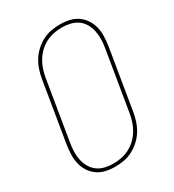

<svg xmlns="http://www.w3.org/2000/svg" viewBox="-182 -845 863 955"><g transform="rotate(-30 250.0 -367.5)"><path d="M197 8Q169 8 143 2Q117 -4 96.5 -18.5Q76 -33 62 -54.5Q48 -76 42 -101.5Q36 -127 37 -154Q38 -181 42 -208L99 -553Q103 -578 111.5 -603Q120 -628 134 -650.5Q148 -673 168.5 -691.5Q189 -710 212.5 -722Q236 -734 261.5 -738.5Q287 -743 312 -743Q340 -743 366 -737Q392 -731 412.5 -716.5Q433 -702 447 -680.5Q461 -659 467 -633.5Q473 -608 472 -581Q471 -554 467 -527L410 -182Q406 -157 397.5 -132Q389 -107 375 -84.5Q361 -62 340.5 -43.5Q320 -25 296.5 -13Q273 -1 247.5 3.5Q222 8 197 8ZM197 -10Q220 -10 243 -14.5Q266 -19 288 -30Q310 -41 328 -58Q346 -75 359 -96Q372 -117 379.5 -139.5Q387 -162 391 -185L448 -530Q452 -554 452.5 -578.5Q453 -603 448 -625.5Q443 -648 431.5 -668Q420 -688 401.5 -701Q383 -714 359.5 -719.5Q336 -725 312 -725Q289 -725 266 -720.5Q243 -716 221 -705Q199 -694 181 -677Q163 -660 150 -639Q137 -618 129.5 -595.5Q122 -573 118 -550L61 -205Q57 -181 56.5 -156.5Q56 -132 61 -109.5Q66 -87 78 -67Q90 -47 108 -34Q126 -21 149.5 -15.5Q173 -10 197 -10Z"/></g></svg>

Font: Iosevka SS04 Thin Oblique
Style: Regular
Weight: 100
Italic angle: -9°
Monospace: yes
Designer: Belleve Invis
Foundry: Belleve Invis
Version: Version 19.0.0; ttfautohint (v1.8.4)